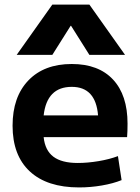

<svg xmlns="http://www.w3.org/2000/svg" viewBox="-20 -810 612 840"><path d="M35 -260Q35 -386 104 -458Q173 -530 294 -530Q411 -530 474.5 -462Q538 -394 538 -269Q538 -234 536 -210H171Q177 -152 213.5 -124.5Q250 -97 320 -97Q363 -97 411 -105Q459 -113 496 -127L512 -22Q475 -7 425.5 1.5Q376 10 326 10Q186 10 110.5 -60Q35 -130 35 -260ZM409 -305Q399 -430 294 -430Q185 -430 171 -305ZM209 -790H371L527 -570H371L291 -697H289L209 -570H53Z"/></svg>

Font: Enso
Style: Bold
Weight: 700
Designer: Coji Morishita
Foundry: UNDERFOREST DESIGN
Version: Version 1.000